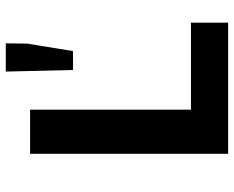

<svg xmlns="http://www.w3.org/2000/svg" viewBox="-90 -690 781 640"><g transform="rotate(-90 300.0 -370.5)"><path d="M386.2 -517.1 380.9 -741.2H475.1L474.1 -669.9L449.2 -517.1ZM106.9 0V-660.2H253.9V-124H543.9V0Z"/></g></svg>

Font: Office Code Pro Bold
Style: Regular
Weight: 700
Designer: Nathan Rutzky & Paul D. Hunt
Foundry: Adobe Systems Incorporated
Version: Version 1.004;PS 001.004;hotconv 1.0.70;makeotf.lib2.5.58329